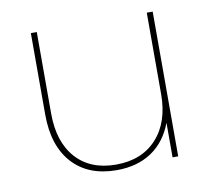

<svg xmlns="http://www.w3.org/2000/svg" viewBox="-62 -558 706 638"><g transform="rotate(-10 291.0 -239.0)"><path d="M491.7 0H472.7V-116.7Q449.7 -55.2 401.4 -22.7Q353 9.8 283.2 9.8Q187.5 9.8 134 -49.1Q80.6 -107.9 80.6 -213.4V-488.3H100.6V-213.4Q100.6 -117.2 149.2 -63Q197.8 -8.8 284.2 -8.8Q371.1 -8.8 421.4 -63.7Q471.7 -118.7 471.7 -213.4V-488.3H491.7Z"/></g></svg>

Font: Kumbh Sans Thin
Style: Regular
Weight: 250
Version: Version 1.004